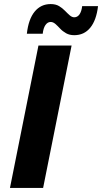

<svg xmlns="http://www.w3.org/2000/svg" viewBox="-20 -924 502 944"><path d="M29 0 169 -700H332L192 0ZM345 -751Q322 -751 305 -760.5Q288 -770 275.5 -783.5Q263 -797 252 -806.5Q241 -816 229 -816Q214 -816 203.5 -801Q193 -786 190 -758H112Q120 -830 150.5 -867Q181 -904 229 -904Q254 -904 270.5 -894Q287 -884 299.5 -871Q312 -858 323 -848.5Q334 -839 345 -839Q361 -839 371 -853.5Q381 -868 384 -894H462Q454 -825 424 -788Q394 -751 345 -751Z"/></svg>

Font: Montserrat Thin
Style: Bold Italic
Weight: 700
Italic angle: -11.3°
Version: Version 9.000